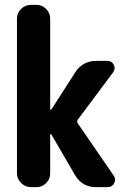

<svg xmlns="http://www.w3.org/2000/svg" viewBox="-20 -770 540 790"><path d="M299.8 -262.7 448.2 -46.9Q458 -32.2 449.7 -16.1Q441.4 0 422.9 0H375Q318.4 0 289.1 -48.8L191.4 -216.8Q190.4 -217.8 188.5 -217.8Q186.5 -217.8 186.5 -215.8V-56.6Q186.5 -33.2 169.9 -16.6Q153.3 0 129.9 0H107.4Q84 0 66.9 -17.1Q49.8 -34.2 49.8 -56.6V-693.4Q49.8 -716.8 66.9 -733.4Q84 -750 107.4 -750H129.9Q153.3 -750 169.9 -732.9Q186.5 -715.8 186.5 -693.4V-320.3Q186.5 -318.4 188.5 -318.4Q190.4 -318.4 191.4 -319.3L289.1 -471.7Q319.3 -519.5 377 -519.5H422.9Q439.5 -519.5 447.8 -503.9Q456.1 -488.3 446.3 -473.6L299.8 -277.3Q294.9 -269.5 299.8 -262.7Z"/></svg>

Font: Rounded Mgen+ 2m bold
Style: Bold
Weight: 700
Designer: [Source Han Sans]
Ryoko NISHIZUKA  (kana & ideographs); Paul D. Hunt (Latin, Greek & Cyrillic); Wenlong ZHANG  (bopomofo
Version: Version 1.059.20150602